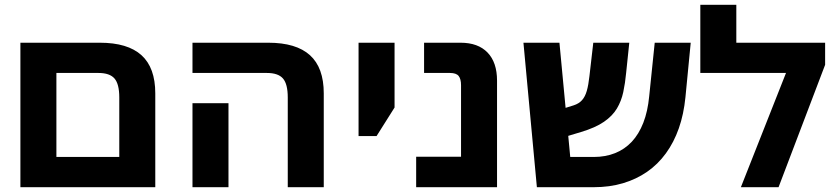

<svg xmlns="http://www.w3.org/2000/svg" viewBox="-20 -780 3488 800"><path d="M65 0V-602H396Q512 -602 569.5 -550Q627 -498 627 -391V0ZM215 -126H477V-374Q477 -430 457 -453Q437 -476 390 -476H215Z M1179 0V-374Q1179 -430 1159 -453Q1139 -476 1092 -476H782V-602H1098Q1214 -602 1271.5 -550Q1329 -498 1329 -391V0ZM782 0V-350H932V0Z M1474 -213V-602H1624V-332L1549 -213Z M1714 0V-127H1901V-425Q1901 -451 1891 -463.5Q1881 -476 1855 -476H1747V-602H1899Q1972 -602 2011.5 -561Q2051 -520 2051 -444V0Z M2217 0 2161 -602H2311L2356 -126H2454Q2503 -126 2543 -142Q2583 -158 2612.5 -189.5Q2642 -221 2660.5 -268.5Q2679 -316 2685 -379L2708 -602H2858L2836 -375Q2829 -304 2808.5 -245.5Q2788 -187 2754.5 -141Q2721 -95 2676 -64Q2631 -33 2575.5 -16.5Q2520 0 2454 0ZM2275 -192 2264 -308 2370 -341Q2392 -348 2405 -362.5Q2418 -377 2425 -401.5Q2432 -426 2436 -463L2452 -602H2602L2589 -477Q2585 -434 2577 -396.5Q2569 -359 2550.5 -328Q2532 -297 2496.5 -272.5Q2461 -248 2401 -230Z M3048 -602H3418V-510L3224 0H3067L3255 -476H2898V-760H3048Z"/></svg>

Font: Noto Sans Hebrew
Style: Bold
Weight: 700
Designer: Monotype Design Team
Foundry: Monotype Imaging Inc.
Version: Version 2.003